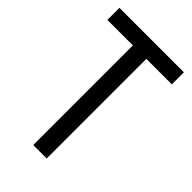

<svg xmlns="http://www.w3.org/2000/svg" viewBox="-217 -791 868 868"><g transform="rotate(45 216.5 -357.0)"><path d="M259 0H173V-637H10V-714H422V-637H259Z"/></g></svg>

Font: Noto Sans Khmer Condensed
Style: Regular
Weight: 400
Width: 3
Designer: Danh Hong and the Monotype Design Team
Foundry: Monotype Imaging Inc.
Version: Version 2.004